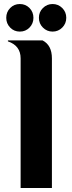

<svg xmlns="http://www.w3.org/2000/svg" viewBox="-20 -939 362 959"><path d="M83 0V-647.5Q83 -710.9 19.5 -732.4V-737.3H192.4Q239.3 -713.4 239.3 -647.5V0ZM194.3 -898.9Q214.4 -918.9 242.7 -918.9Q271 -918.9 291 -898.9Q311 -878.9 311 -850.1Q311 -821.3 291 -801.3Q271 -781.2 242.7 -781.2Q214.4 -781.2 194.3 -801.3Q174.3 -821.3 174.3 -850.1Q174.3 -878.9 194.3 -898.9ZM30.8 -898.9Q50.3 -918.9 79.1 -918.9Q107.9 -918.9 127.4 -898.9Q147 -878.9 147 -850.1Q147 -821.3 127.4 -801.3Q107.9 -781.2 79.1 -781.2Q50.3 -781.2 30.8 -801.3Q11.2 -821.3 11.2 -850.1Q11.2 -878.9 30.8 -898.9Z"/></svg>

Font: Berenika
Style: Bold
Weight: 700
Designer: Wojciech Kalinowski "wmk69" (wmk69@o2.pl)
Foundry: Wojciech Kalinowski "wmk69" (wmk69@o2.pl)
Version: Version 3.1.0; 2021-05-14